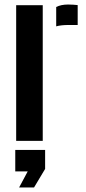

<svg xmlns="http://www.w3.org/2000/svg" viewBox="-20 -623 382 849"><path d="M51.5 0V-600H169V0ZM228.5 -506.5V-592Q249.5 -603 281.5 -603Q293 -603 304 -602.2Q315 -601.5 323.5 -600.5V-512.5H283Q250 -512.5 228.5 -506.5ZM64.5 206 102.5 135H47.5V40H179.5V124L130.5 206Z"/></svg>

Font: Big Shoulders Stencil Text Thin
Style: Bold
Weight: 700
Version: Version 2.001